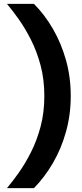

<svg xmlns="http://www.w3.org/2000/svg" viewBox="-20 -831 425 996"><path d="M16 145Q44 112 77 65.5Q110 19 140.5 -41Q171 -101 190.5 -174Q210 -247 210 -333Q210 -419 190.5 -492Q171 -565 140.5 -625Q110 -685 77 -731.5Q44 -778 16 -811H156Q212 -755 255 -680.5Q298 -606 322.5 -518.5Q347 -431 347 -333Q347 -236 322.5 -148Q298 -60 255 14Q212 88 156 145Z"/></svg>

Font: Host Grotesk ExtraBold
Style: Regular
Weight: 800
Designer: Doğukan Karapınar
Foundry: Element Type
Version: Version 1.003; ttfautohint (v1.8.4.7-5d5b)